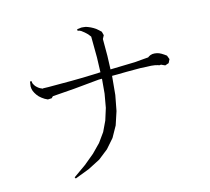

<svg xmlns="http://www.w3.org/2000/svg" viewBox="-117 -932 1234 1126"><g transform="rotate(-15 500.0 -369.5)"><path d="M208 53.7 203.1 44.9H204.1L280.3 -8.8L342.8 -60.5L393.6 -112.3L433.6 -168L462.9 -229.5L485.4 -300.8L500 -383.8L507.8 -471.7H488.3L334 -457L203.1 -447.3L193.4 -437.5L169.9 -436.5L152.3 -445.3L136.7 -456.1L123 -467.8L112.3 -480.5L103.5 -494.1L96.7 -507.8L92.8 -522.5L91.8 -537.1L93.8 -550.8L95.7 -565.4L105.5 -564.5L106.4 -552.7L112.3 -541L118.2 -532.2L125 -525.4L132.8 -518.6L141.6 -512.7L152.3 -507.8L159.2 -504.9V-506.8L190.4 -505.9H229.5H276.4H331.1L393.6 -506.8L462.9 -508.8L508.8 -510.7L511.7 -599.6L510.7 -726.6L497.1 -744.1L480.5 -759.8L462.9 -773.4L453.1 -778.3L442.4 -780.3V-790L454.1 -791L467.8 -793L480.5 -792L495.1 -790L508.8 -785.2L522.5 -779.3L537.1 -771.5L550.8 -762.7L564.5 -751L578.1 -738.3L584 -715.8L573.2 -695.3V-592.8L570.3 -511.7L718.8 -515.6L776.4 -520.5L801.8 -522.5L808.6 -527.3L818.4 -532.2L831.1 -535.2H843.8L857.4 -533.2L870.1 -529.3L883.8 -522.5L897.5 -513.7L911.1 -503.9L919.9 -480.5L909.2 -459L886.7 -451.2L865.2 -460.9L864.3 -461.9L853.5 -460.9L844.7 -463.9L829.1 -467.8L805.7 -470.7L777.3 -471.7L742.2 -473.6H656.2L604.5 -472.7H569.3L558.6 -359.4L541 -266.6L514.6 -186.5L477.5 -120.1L428.7 -64.5L369.1 -17.6L294.9 20.5Z"/></g></svg>

Font: Kurinto Seri
Style: Regular
Weight: 400
Designer: Kurinto was developed by Clint Goss from a range of fonts that are compatible with the SIL Open Font License Version 1.1
Foundry: Clinton F. Goss
Version: Version 2.196; July 25, 2020